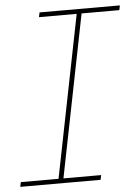

<svg xmlns="http://www.w3.org/2000/svg" viewBox="-56 -741 571 781"><g transform="rotate(-5 229.0 -350.0)"><path d="M305 -681 173 -19H327L323 0H-5L-1 -19H153L285 -681H131L135 -700H463L459 -681Z"/></g></svg>

Font: Montserrat Alternates Thin
Style: Italic
Weight: 250
Italic angle: -11.3°
Designer: Julieta Ulanovsky
Foundry: Julieta Ulanovsky
Version: Version 7.200